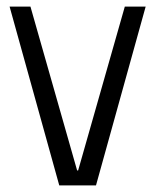

<svg xmlns="http://www.w3.org/2000/svg" viewBox="-20 -560 469 580"><path d="M9 -540H72L213 -45H216L357 -540H420L270 0H159Z"/></svg>

Font: Pathway Extreme SemiCondensed ExtraLight
Style: Regular
Weight: 250
Width: 4
Version: Version 1.001;gftools[0.9.26]